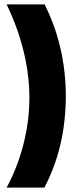

<svg xmlns="http://www.w3.org/2000/svg" viewBox="-20 -735 369 869"><path d="M10 -715H182Q217 -645 238 -575Q259 -505 268.5 -435.5Q278 -366 278 -300Q278 -232 268.5 -162Q259 -92 237.5 -22.5Q216 47 181 114H10Q41 57 64 -8.5Q87 -74 100 -146Q113 -218 113 -293Q113 -341 107 -392Q101 -443 88.5 -496Q76 -549 56.5 -604Q37 -659 10 -715Z"/></svg>

Font: Bricolage Grotesque 96pt ExtraBold ExtraBold
Style: Regular
Weight: 800
Version: Version 1.001;gftools[0.9.33.dev8+g029e19f]